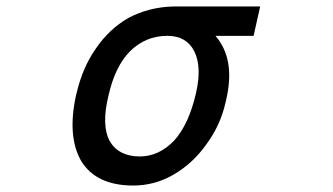

<svg xmlns="http://www.w3.org/2000/svg" viewBox="-20 -570 1040 600"><path d="M793 -549.8 772.5 -458H653.3Q716.8 -384.8 686.5 -256.8L684.6 -249Q668.9 -178.7 625 -119.1Q583 -59.6 522.5 -24.4Q463.9 9.8 396.5 9.8Q280.3 9.8 233.4 -67.4Q189.5 -144.5 217.8 -273.4L219.7 -280.3Q238.3 -359.4 279.3 -418Q321.3 -479.5 380.9 -513.7Q445.3 -547.9 521.5 -549.8ZM386.7 -410.2Q338.9 -362.3 318.4 -268.6Q296.9 -178.7 322.3 -129.9Q350.6 -81.1 417 -81.1Q476.6 -81.1 524.4 -130.9Q570.3 -181.6 592.8 -280.3Q611.3 -362.3 586.9 -410.2Q562.5 -458 502.9 -458Q435.5 -458 386.7 -410.2Z"/></svg>

Font: RobotoJAA
Style: Medium
Weight: 500
Version: Version 2.05; 2016-11-05